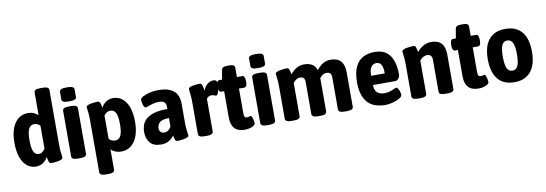

<svg xmlns="http://www.w3.org/2000/svg" viewBox="-66 -1231 5440 1913"><g transform="rotate(-10 2654.0 -274.0)"><path d="M209 8Q132 8 84 -61.5Q36 -131 36 -263Q36 -388 85 -459.5Q134 -531 219 -531Q253 -531 279.5 -519Q306 -507 321 -491V-721Q321 -737 335 -745.5Q349 -754 382 -754H410Q442 -754 456.5 -745.5Q471 -737 471 -721V-174Q471 -130 473.5 -104Q476 -78 478.5 -62.5Q481 -47 481 -36Q481 -24 466 -17Q451 -10 430.5 -6Q410 -2 391.5 -1Q373 0 366 0Q348 0 342 -13Q336 -26 328 -68Q312 -35 281 -13.5Q250 8 209 8ZM257 -111Q278 -111 294 -124Q310 -137 321 -153V-386Q310 -396 295 -404Q280 -412 260 -412Q224 -412 206 -376.5Q188 -341 188 -262Q188 -181 205 -146Q222 -111 257 -111Z M630 2Q598 2 583.5 -6.5Q569 -15 569 -31V-492Q569 -508 583.5 -516.5Q598 -525 630 -525H658Q690 -525 704.5 -516.5Q719 -508 719 -492V-31Q719 -15 704.5 -6.5Q690 2 658 2ZM645 -574Q606 -574 588.5 -582Q571 -590 571 -606V-684Q571 -700 588.5 -708Q606 -716 645 -716Q684 -716 701.5 -708Q719 -700 719 -684V-606Q719 -590 701.5 -582Q684 -574 645 -574Z M878 206Q846 206 831.5 197.5Q817 189 817 173V-349Q817 -393 814.5 -419.5Q812 -446 809.5 -461Q807 -476 807 -487Q807 -498 821.5 -505Q836 -512 856.5 -515.5Q877 -519 895.5 -520.5Q914 -522 922 -522Q940 -522 946 -509Q952 -496 960 -455Q976 -487 1007.5 -509Q1039 -531 1081 -531Q1158 -531 1207 -461.5Q1256 -392 1256 -261Q1256 -135 1206 -63.5Q1156 8 1071 8Q1037 8 1009.5 -4Q982 -16 967 -32V173Q967 189 952.5 197.5Q938 206 906 206ZM1030 -111Q1068 -111 1086 -146.5Q1104 -182 1104 -261Q1104 -342 1086.5 -377Q1069 -412 1033 -412Q1011 -412 994.5 -401Q978 -390 967 -375V-138Q978 -127 993.5 -119Q1009 -111 1030 -111Z M1474 8Q1397 8 1362 -34.5Q1327 -77 1327 -144Q1327 -173 1336 -205.5Q1345 -238 1372 -266Q1399 -294 1452.5 -312Q1506 -330 1595 -330V-353Q1595 -384 1578.5 -399Q1562 -414 1526 -414Q1490 -414 1461.5 -406Q1433 -398 1413.5 -390.5Q1394 -383 1385 -383Q1375 -383 1367.5 -398.5Q1360 -414 1356.5 -433.5Q1353 -453 1353 -464Q1353 -480 1380.5 -495.5Q1408 -511 1450.5 -521Q1493 -531 1537 -531Q1613 -531 1658.5 -509Q1704 -487 1724 -449Q1744 -411 1744 -361V-175Q1744 -127 1747 -100Q1750 -73 1752.5 -58.5Q1755 -44 1755 -33Q1755 -23 1741 -16.5Q1727 -10 1707 -6Q1687 -2 1669.5 -0.5Q1652 1 1644 1Q1622 1 1616 -16.5Q1610 -34 1605 -59Q1599 -50 1583 -34Q1567 -18 1539.5 -5Q1512 8 1474 8ZM1525 -104Q1547 -104 1566 -117.5Q1585 -131 1595 -152V-238Q1532 -238 1503.5 -216Q1475 -194 1475 -157Q1475 -134 1487.5 -119Q1500 -104 1525 -104Z M1912 2Q1880 2 1865.5 -6.5Q1851 -15 1851 -31V-349Q1851 -393 1848.5 -419.5Q1846 -446 1843.5 -461Q1841 -476 1841 -487Q1841 -498 1855 -505Q1869 -512 1889 -515.5Q1909 -519 1927 -520.5Q1945 -522 1953 -522Q1972 -522 1977.5 -507.5Q1983 -493 1993 -444Q2003 -482 2032.5 -506.5Q2062 -531 2091 -531Q2117 -531 2125 -520Q2133 -509 2133 -487Q2133 -479 2131 -461Q2129 -443 2125 -423.5Q2121 -404 2114.5 -390.5Q2108 -377 2098 -377Q2089 -377 2078.5 -382.5Q2068 -388 2052 -388Q2019 -388 2001 -361V-31Q2001 -15 1986.5 -6.5Q1972 2 1940 2Z M2320 8Q2183 8 2183 -140V-406H2156Q2126 -406 2126 -456V-473Q2126 -523 2156 -523H2183L2199 -618Q2205 -650 2250 -650H2283Q2333 -650 2333 -618V-523H2385Q2415 -523 2415 -473V-456Q2415 -406 2385 -406H2333V-152Q2333 -130 2339.5 -120Q2346 -110 2363 -110Q2377 -110 2384.5 -113.5Q2392 -117 2400 -117Q2408 -117 2414 -101.5Q2420 -86 2423.5 -67.5Q2427 -49 2427 -40Q2427 -26 2410.5 -15Q2394 -4 2369.5 2Q2345 8 2320 8Z M2543 2Q2511 2 2496.5 -6.5Q2482 -15 2482 -31V-492Q2482 -508 2496.5 -516.5Q2511 -525 2543 -525H2571Q2603 -525 2617.5 -516.5Q2632 -508 2632 -492V-31Q2632 -15 2617.5 -6.5Q2603 2 2571 2ZM2558 -574Q2519 -574 2501.5 -582Q2484 -590 2484 -606V-684Q2484 -700 2501.5 -708Q2519 -716 2558 -716Q2597 -716 2614.5 -708Q2632 -700 2632 -684V-606Q2632 -590 2614.5 -582Q2597 -574 2558 -574Z M2791 2Q2759 2 2744.5 -6.5Q2730 -15 2730 -31V-349Q2730 -393 2727.5 -419.5Q2725 -446 2722.5 -461Q2720 -476 2720 -487Q2720 -498 2734.5 -505Q2749 -512 2769.5 -515.5Q2790 -519 2808.5 -520.5Q2827 -522 2835 -522Q2853 -522 2859 -509Q2865 -496 2873 -455Q2894 -483 2930 -507Q2966 -531 3012 -531Q3115 -531 3139 -449Q3158 -479 3195 -505Q3232 -531 3280 -531Q3418 -531 3418 -381V-31Q3418 -15 3403.5 -6.5Q3389 2 3357 2H3329Q3297 2 3282.5 -6.5Q3268 -15 3268 -31V-355Q3268 -380 3257 -394.5Q3246 -409 3218 -409Q3181 -409 3149 -368V-31Q3149 -15 3134.5 -6.5Q3120 2 3088 2H3060Q3028 2 3013.5 -6.5Q2999 -15 2999 -31V-355Q2999 -380 2988 -394.5Q2977 -409 2949 -409Q2930 -409 2910.5 -396.5Q2891 -384 2880 -364V-31Q2880 -15 2865.5 -6.5Q2851 2 2819 2Z M3745 8Q3618 8 3560 -62.5Q3502 -133 3502 -258Q3502 -359 3530.5 -419Q3559 -479 3610 -505Q3661 -531 3727 -531Q3800 -531 3844 -497.5Q3888 -464 3908 -405Q3928 -346 3928 -271Q3928 -246 3913 -227.5Q3898 -209 3877 -209H3654Q3654 -153 3682 -131Q3710 -109 3752 -109Q3784 -109 3809 -117Q3834 -125 3851.5 -133.5Q3869 -142 3878 -142Q3888 -142 3896.5 -127Q3905 -112 3910 -94Q3915 -76 3915 -66Q3915 -50 3896.5 -36.5Q3878 -23 3850.5 -13Q3823 -3 3794.5 2.5Q3766 8 3745 8ZM3652 -303H3790Q3790 -363 3774 -391Q3758 -419 3724 -419Q3707 -419 3690.5 -410Q3674 -401 3663 -375.5Q3652 -350 3652 -303Z M4072 2Q4040 2 4025.5 -6.5Q4011 -15 4011 -31V-349Q4011 -393 4008.5 -419.5Q4006 -446 4003.5 -461Q4001 -476 4001 -487Q4001 -498 4015.5 -505Q4030 -512 4050.5 -515.5Q4071 -519 4089.5 -520.5Q4108 -522 4116 -522Q4134 -522 4140 -509Q4146 -496 4154 -455Q4176 -483 4213.5 -507Q4251 -531 4299 -531Q4436 -531 4436 -381V-31Q4436 -15 4421.5 -6.5Q4407 2 4375 2H4347Q4314 2 4300 -6.5Q4286 -15 4286 -31V-355Q4286 -380 4274 -394.5Q4262 -409 4234 -409Q4214 -409 4193 -396.5Q4172 -384 4161 -364V-31Q4161 -15 4146.5 -6.5Q4132 2 4100 2Z M4685 8Q4548 8 4548 -140V-406H4521Q4491 -406 4491 -456V-473Q4491 -523 4521 -523H4548L4564 -618Q4570 -650 4615 -650H4648Q4698 -650 4698 -618V-523H4750Q4780 -523 4780 -473V-456Q4780 -406 4750 -406H4698V-152Q4698 -130 4704.5 -120Q4711 -110 4728 -110Q4742 -110 4749.5 -113.5Q4757 -117 4765 -117Q4773 -117 4779 -101.5Q4785 -86 4788.5 -67.5Q4792 -49 4792 -40Q4792 -26 4775.5 -15Q4759 -4 4734.5 2Q4710 8 4685 8Z M5048 8Q4938 8 4881.5 -62Q4825 -132 4825 -262Q4825 -393 4881.5 -462Q4938 -531 5048 -531Q5159 -531 5215.5 -462Q5272 -393 5272 -262Q5272 -132 5215 -62Q5158 8 5048 8ZM5049 -109Q5086 -109 5103 -145.5Q5120 -182 5120 -262Q5120 -342 5103 -378Q5086 -414 5049 -414Q5010 -414 4993.5 -378Q4977 -342 4977 -262Q4977 -182 4993.5 -145.5Q5010 -109 5049 -109Z"/></g></svg>

Font: Asap Semi Condensed
Style: Bold
Weight: 700
Width: 4
Designer: Pablo Cosgaya
Foundry: Omnibus-Type
Version: Version 3.001; ttfautohint (v1.8.4.7-5d5b)